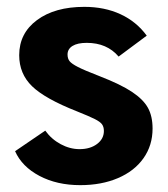

<svg xmlns="http://www.w3.org/2000/svg" viewBox="-20 -530 489 560"><path d="M24 -89 112 -149Q130 -124 157 -109.5Q184 -95 212 -95Q243 -95 263 -110Q283 -125 283 -148Q283 -160 277.5 -167.5Q272 -175 256 -183Q240 -191 205 -205Q111 -242 73.5 -278.5Q36 -315 36 -369Q36 -433 88 -471.5Q140 -510 226 -510Q285 -510 331.5 -488.5Q378 -467 408 -426L326 -365Q292 -405 233 -405Q206 -405 191.5 -396Q177 -387 177 -371Q177 -359 183 -351.5Q189 -344 207.5 -334.5Q226 -325 270 -308Q332 -284 365 -262Q398 -240 411.5 -215.5Q425 -191 425 -155Q425 -106 398.5 -68.5Q372 -31 324 -10.5Q276 10 214 10Q146 10 95 -17Q44 -44 24 -89Z"/></svg>

Font: Sarabun ExtraBold
Style: Regular
Weight: 800
Version: Version 1.000; ttfautohint (v1.6)